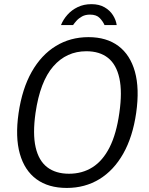

<svg xmlns="http://www.w3.org/2000/svg" viewBox="-20 -916 734 946"><path d="M309 10Q218.5 10 159.8 -33Q101 -76 77.8 -158.2Q54.5 -240.5 71.5 -358.5Q89 -478.5 136.2 -562Q183.5 -645.5 255 -689.2Q326.5 -733 416 -733Q505 -733 563.2 -689.5Q621.5 -646 644.8 -562.8Q668 -479.5 651 -360Q634 -241.5 587.2 -159Q540.5 -76.5 469.5 -33.2Q398.5 10 309 10ZM320 -60Q385.5 -60 436 -92Q486.5 -124 520 -190.2Q553.5 -256.5 568 -359.5Q583 -463 568.2 -530.5Q553.5 -598 512.2 -630.8Q471 -663.5 405.5 -663.5Q307.5 -663.5 242.5 -589Q177.5 -514.5 155 -359.5Q140.5 -257 155.5 -190.8Q170.5 -124.5 212.5 -92.2Q254.5 -60 320 -60ZM280.5 -792.5Q291.5 -820 312.5 -843.5Q333.5 -867 363.2 -881.2Q393 -895.5 430.5 -895.5Q468.5 -895.5 495 -880.2Q521.5 -865 536.5 -841.2Q551.5 -817.5 555 -792.5H495Q487.5 -810 471.5 -827Q455.5 -844 423.5 -844Q400.5 -844 384.2 -835Q368 -826 357.2 -814Q346.5 -802 340 -792.5Z"/></svg>

Font: Public Sans Thin Light
Style: Italic
Weight: 300
Italic angle: -8°
Version: Version 2.001